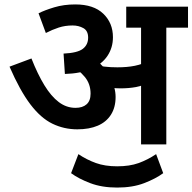

<svg xmlns="http://www.w3.org/2000/svg" viewBox="-20 -652 869 867"><path d="M731 -527V0H617V-527H550V-622H829V-527ZM320 -632Q403 -632 446.5 -590Q490 -548 490 -484Q490 -437 465.5 -400Q441 -363 392.5 -341.5Q344 -320 273 -318L267 -410Q330 -413 354 -431.5Q378 -450 378 -482Q378 -513 356.5 -525Q335 -537 308 -537Q274 -537 245 -527.5Q216 -518 187 -503L154 -592Q182 -606 225 -619Q268 -632 320 -632ZM502 -214Q502 -167 481 -134Q460 -101 421.5 -84.5Q383 -68 329 -68Q269 -68 216.5 -93.5Q164 -119 117 -181Q70 -243 23 -351L122 -388Q150 -317 180.5 -267Q211 -217 245.5 -191Q280 -165 321 -165Q353 -165 371 -181Q389 -197 389 -229Q389 -273 363 -304.5Q337 -336 290 -365L361 -381L416 -379Q431 -367 446 -350.5Q461 -334 471 -317L480 -297Q490 -278 496 -257Q502 -236 502 -214ZM510 -348Q555 -348 589 -355Q623 -362 662 -380V-284Q627 -265 594.5 -259Q562 -253 525 -253Q507 -253 486.5 -255Q466 -257 448.5 -260.5Q431 -264 419 -266L394 -345L406 -359Q428 -354 453.5 -351Q479 -348 510 -348ZM509 195Q440 195 387.5 175Q335 155 301 130L334 44Q371 69 412.5 84Q454 99 509 99Q565 99 605.5 84.5Q646 70 685 44L717 130Q683 155 631 175Q579 195 509 195Z"/></svg>

Font: Noto Sans Devanagari SemiBold
Style: Regular
Weight: 600
Version: Version 2.003